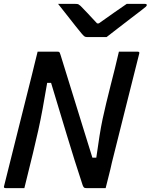

<svg xmlns="http://www.w3.org/2000/svg" viewBox="-22 -965 773 985"><path d="M103 0H7Q-5 0 -1 -11Q35 -154 70.5 -297Q106 -440 142 -582Q149 -612 156.5 -641.5Q164 -671 171 -700H272Q280 -700 282.5 -697.5Q285 -695 289 -682Q298 -653 315 -598Q332 -543 354.5 -470.5Q377 -398 402 -317Q427 -236 452 -156H472Q481 -220 488.5 -267.5Q496 -315 504.5 -355Q513 -395 523 -436Q533 -477 546 -529Q557 -571 567.5 -614Q578 -657 588 -700H684Q696 -700 692 -689Q657 -550 622 -410.5Q587 -271 552 -131Q545 -98 536.5 -65.5Q528 -33 520 0H421Q413 0 409.5 -2.5Q406 -5 402 -15Q360 -142 320 -275Q280 -408 240 -540H220Q207 -463 196.5 -406Q186 -349 174.5 -297Q163 -245 148 -183Q137 -137 125.5 -91.5Q114 -46 103 0ZM525 -775H423Q416 -775 411 -778.5Q406 -782 395 -795Q386 -806 365.5 -831.5Q345 -857 321 -888Q297 -919 276 -945H365Q376 -945 380 -943Q384 -941 391 -935Q415 -911 476 -845H485Q530 -877 565 -901.5Q600 -926 628 -945H722Q732 -945 731 -938Q730 -934 725.5 -930Q721 -926 703 -912Q682 -896 648 -870Q614 -844 580.5 -818Q547 -792 525 -775Z"/></svg>

Font: Recursive Sn Lnr St Med
Style: Italic
Weight: 500
Italic angle: -15°
Version: Version 1.079;hotconv 1.0.112;makeotfexe 2.5.65598; ttfautoh